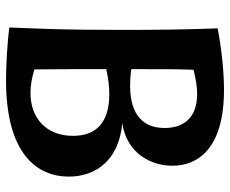

<svg xmlns="http://www.w3.org/2000/svg" viewBox="-83 -668 762 636"><g transform="rotate(90 298.0 -350.0)"><path d="M74 -690C78 -582 79 -479 79 -384C79 -172 76 -128 71 0C122 7 198 11 246 11C489 11 565 -91 565 -197C565 -285 512 -363 388 -374C488 -389 529 -469 529 -540C529 -620 478 -711 277 -711C211 -711 130 -701 74 -690ZM209 -321C240 -328 267 -331 292 -331C393 -331 430 -281 430 -211C430 -122 371 -70 288 -70C262 -70 235 -75 210 -83C209 -150 209 -225 209 -321ZM211 -610C239 -617 265 -622 291 -622C378 -622 404 -569 404 -514C404 -445 362 -400 264 -400C247 -400 229 -401 209 -404C209 -491 209 -556 211 -610Z"/></g></svg>

Font: CantoraOne
Style: Regular
Weight: 400
Designer: Pablo Impallari, Rodrigo Fuenzalida
Foundry: Pablo Impallari
Version: Version 1.001